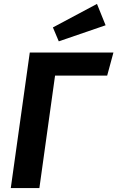

<svg xmlns="http://www.w3.org/2000/svg" viewBox="-20 -960 599 980"><path d="M527 -574H261L181 0H35L132 -692H559ZM519 -831 280 -749 250 -820 475 -940Z"/></svg>

Font: Fira Sans SemiBold
Style: Italic
Weight: 600
Italic angle: -8°
Designer: bBox Type GmbH & Carrois Corporate GbR & Edenspiekermann AG
Foundry: bBox Type GmbH & Carrois Corporate GbR & Edenspiekermann AG
Version: Version 4.301